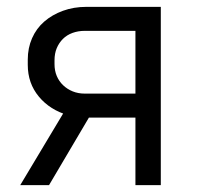

<svg xmlns="http://www.w3.org/2000/svg" viewBox="-20 -540 574 560"><path d="M224 -197H375V0H449V-520H232Q195 -520 163.5 -508.5Q132 -497 109 -477Q86 -457 73.5 -428.5Q61 -400 61 -366V-351Q61 -297 93.5 -258Q126 -219 179 -204ZM227 -267Q208 -267 192 -273.5Q176 -280 164 -291.5Q152 -303 145.5 -318.5Q139 -334 139 -353V-364Q139 -384 145.5 -399.5Q152 -415 163.5 -426.5Q175 -438 191.5 -444Q208 -450 227 -450H375V-267ZM172 -222 39 0H123L247 -210Z"/></svg>

Font: Fixel Variable
Style: Regular
Weight: 100
Width: 3
Designer: AlfaBravo + MacPaw
Foundry: Kyrylo Tkachov, Marchela Mozhyna, Serhii Makarenko, Maria Weinstein, Zakhar Kryvoshyya
Version: Version 1.211